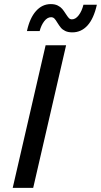

<svg xmlns="http://www.w3.org/2000/svg" viewBox="-20 -909 489 929"><path d="M41.5 0 200.7 -689.9H299.8L140.6 0ZM257.8 -798.8Q249.5 -813 243.2 -819.3Q236.8 -825.7 227.1 -825.7Q209 -825.7 194.1 -806.4Q179.2 -787.1 171.9 -758.8H110.4Q124 -821.8 154.1 -855.5Q184.1 -889.2 225.6 -889.2Q245.6 -889.2 259.3 -882.3Q272.9 -875.5 281 -866Q289.1 -856.4 298.3 -841.8Q307.1 -828.1 313 -821.8Q318.8 -815.4 328.1 -815.4Q345.7 -815.4 360.8 -835.2Q376 -855 383.8 -886.2H448.7Q433.6 -818.8 403.3 -785.6Q373 -752.4 330.1 -752.4Q309.6 -752.4 295.9 -759Q282.2 -765.6 274.4 -775.1Q266.6 -784.7 257.8 -798.8Z"/></svg>

Font: Acari Sans Medium
Style: Italic
Weight: 500
Italic angle: -13°
Designer: Alfredo Marco Pradil and Stefan Peev
Foundry: Hanken Design Co.
Version: Version 1.045